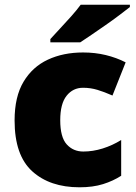

<svg xmlns="http://www.w3.org/2000/svg" viewBox="-20 -786 579 816"><path d="M318 10Q192 10 117 -58Q42 -126 42 -274Q42 -375 80 -438.5Q118 -502 183.5 -532.5Q249 -563 333 -563Q384 -563 429.5 -552Q475 -541 514 -521L458 -380Q424 -395 394.5 -404Q365 -413 333 -413Q290 -413 263 -379Q236 -345 236 -275Q236 -203 263.5 -172.5Q291 -142 334 -142Q375 -142 416.5 -155Q458 -168 495 -191V-39Q461 -17 418 -3.5Q375 10 318 10ZM532 -756Q514 -742 487 -721.5Q460 -701 429 -679.5Q398 -658 369.5 -638.5Q341 -619 321 -606H194V-620Q211 -639 235 -664.5Q259 -690 283 -717Q307 -744 323 -766H532Z"/></svg>

Font: Noto Sans Syriac Eastern Black
Style: Regular
Weight: 900
Designer: Patrick Giasson and the Monotype Design Team
Foundry: Monotype Imaging Inc.
Version: Version 3.001; ttfautohint (v1.8.4.7-5d5b)